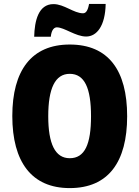

<svg xmlns="http://www.w3.org/2000/svg" viewBox="-20 -953 714 983"><path d="M155 -765H240C244 -803 259 -813 271 -813C309 -813 367 -766 421 -766C476 -766 519 -821 521 -933H436C430 -899 420 -885 405 -885C358 -885 308 -932 254 -932C176 -932 157 -845 155 -765ZM631 -358C631 -593 535 -725 337 -725C141 -725 43 -592 43 -359C43 -124 142 10 337 10C535 10 631 -124 631 -358ZM227 -358C227 -500 262 -575 337 -575C413 -575 446 -502 446 -358C446 -214 414 -143 337 -143C262 -143 227 -217 227 -358Z"/></svg>

Font: Noto Sans Devanagari Condensed Black
Style: Regular
Weight: 900
Width: 3
Designer: Jelle Bosma - Monotype Design Team
Foundry: Monotype Imaging Inc.
Version: Version 2.004